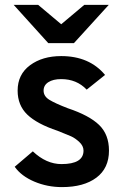

<svg xmlns="http://www.w3.org/2000/svg" viewBox="-20 -752 515 784"><path d="M282 -576H177L36 -732H136L230 -653L324 -732H424ZM233 12Q173 12 120 -10.5Q67 -33 40 -71L114 -134Q169 -82 231 -82Q321 -82 321 -137Q321 -156 304 -172Q287 -188 270 -195.5Q253 -203 215 -218Q131 -246 91.5 -284Q52 -322 52 -382Q52 -448 102.5 -485.5Q153 -523 230 -523Q345 -523 409 -446L334 -386Q293 -429 230 -429Q197 -429 177.5 -416.5Q158 -404 158 -382Q158 -359 181.5 -344.5Q205 -330 257 -310Q344 -281 384.5 -242Q425 -203 425 -137Q425 -65 373.5 -26.5Q322 12 233 12Z"/></svg>

Font: Overpass Light
Style: Bold
Weight: 600
Designer: Delve Withrington, Thomas Jockin
Foundry: Delve Fonts
Version: Version 3.000;DELV;Overpass